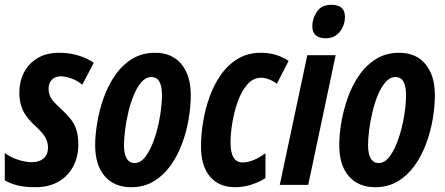

<svg xmlns="http://www.w3.org/2000/svg" viewBox="-26 -777 1869 807"><path d="M123 9.8Q78.1 9.8 47.6 2.2Q17.1 -5.4 -5.9 -19V-133.8Q18.1 -115.7 50 -105.5Q82 -95.2 107.9 -95.2Q138.2 -95.2 157 -110.8Q175.8 -126.5 175.8 -157.2Q175.8 -177.2 166 -196.8Q156.2 -216.3 123 -247.1Q84 -282.2 69.6 -314.9Q55.2 -347.7 55.2 -386.2Q55.2 -433.1 74.5 -471.4Q93.8 -509.8 131.3 -532.5Q168.9 -555.2 224.1 -555.2Q266.6 -555.2 304.2 -543.5Q341.8 -531.7 368.2 -513.2L319.8 -420.9Q298.3 -439 273.2 -447.5Q248 -456.1 230 -456.1Q206.1 -456.1 192.1 -442.1Q178.2 -428.2 178.2 -403.8Q178.2 -383.8 187 -367.2Q195.8 -350.6 228 -321.8Q252.9 -298.8 269.8 -278.1Q286.6 -257.3 294.9 -231.7Q303.2 -206.1 303.2 -168.9Q303.2 -118.7 282 -78.1Q260.7 -37.6 220.5 -13.9Q180.2 9.8 123 9.8Z M525.9 9.8Q454.1 9.8 414.1 -36.6Q374 -83 374 -167Q374 -209.5 382.6 -261Q391.1 -312.5 409.2 -364.3Q427.2 -416 456.8 -459.2Q486.3 -502.4 528.3 -528.8Q570.3 -555.2 626 -555.2Q696.8 -555.2 736.3 -507.6Q775.9 -460 775.9 -377Q775.9 -329.1 766.8 -275.9Q757.8 -222.7 738.8 -171.9Q719.7 -121.1 690.2 -80.1Q660.6 -39.1 619.6 -14.6Q578.6 9.8 525.9 9.8ZM540 -91.8Q566.4 -91.8 587.6 -121.6Q608.9 -151.4 624 -197Q639.2 -242.7 647 -291.3Q654.8 -339.8 654.8 -377.9Q654.8 -414.1 644 -433.6Q633.3 -453.1 609.9 -453.1Q587.4 -453.1 569.1 -432.6Q550.8 -412.1 536.9 -378.9Q522.9 -345.7 513.7 -306.9Q504.4 -268.1 499.8 -231Q495.1 -193.8 495.1 -166Q495.1 -130.9 506.3 -111.3Q517.6 -91.8 540 -91.8Z M962.9 9.8Q893.6 9.8 856.2 -35.2Q818.8 -80.1 818.8 -161.1Q818.8 -210 827.6 -264.2Q836.4 -318.4 855 -370.1Q873.5 -421.9 903.1 -463.6Q932.6 -505.4 974.4 -530.3Q1016.1 -555.2 1070.8 -555.2Q1136.2 -555.2 1187 -521L1137.7 -424.8Q1123.5 -436 1106 -443.1Q1088.4 -450.2 1071.8 -450.2Q1037.6 -450.2 1012.9 -421.4Q988.3 -392.6 972.9 -348.9Q957.5 -305.2 950.2 -259Q942.9 -212.9 942.9 -178.2Q942.9 -94.2 993.7 -94.2Q1036.1 -94.2 1089.8 -132.8V-28.8Q1066.9 -13.2 1033 -1.7Q999 9.8 962.9 9.8Z M1343.8 -616.2Q1286.6 -616.2 1286.6 -667Q1286.6 -698.7 1305.9 -727.8Q1325.2 -756.8 1366.7 -756.8Q1423.8 -756.8 1423.8 -707Q1423.8 -669.9 1401.9 -643.1Q1379.9 -616.2 1343.8 -616.2ZM1149.9 0 1265.6 -544.9H1384.8L1269.5 0Z M1551.8 9.8Q1480 9.8 1439.9 -36.6Q1399.9 -83 1399.9 -167Q1399.9 -209.5 1408.4 -261Q1417 -312.5 1435.1 -364.3Q1453.1 -416 1482.7 -459.2Q1512.2 -502.4 1554.2 -528.8Q1596.2 -555.2 1651.9 -555.2Q1722.7 -555.2 1762.2 -507.6Q1801.8 -460 1801.8 -377Q1801.8 -329.1 1792.7 -275.9Q1783.7 -222.7 1764.6 -171.9Q1745.6 -121.1 1716.1 -80.1Q1686.5 -39.1 1645.5 -14.6Q1604.5 9.8 1551.8 9.8ZM1565.9 -91.8Q1592.3 -91.8 1613.5 -121.6Q1634.8 -151.4 1649.9 -197Q1665 -242.7 1672.9 -291.3Q1680.7 -339.8 1680.7 -377.9Q1680.7 -414.1 1669.9 -433.6Q1659.2 -453.1 1635.7 -453.1Q1613.3 -453.1 1595 -432.6Q1576.7 -412.1 1562.7 -378.9Q1548.8 -345.7 1539.6 -306.9Q1530.3 -268.1 1525.6 -231Q1521 -193.8 1521 -166Q1521 -130.9 1532.2 -111.3Q1543.5 -91.8 1565.9 -91.8Z"/></svg>

Font: Open Sans Condensed
Style: Bold Italic
Weight: 700
Width: 3
Italic angle: -12°
Designer: Monotype Design Team
Foundry: Monotype Imaging Inc.
Version: Version 3.003; ttfautohint (v1.8.4)